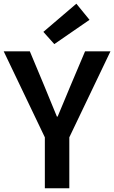

<svg xmlns="http://www.w3.org/2000/svg" viewBox="-25 -1016 616 1036"><path d="M217 0V-275L-5 -739H136L215 -550Q232 -509 248 -469.5Q264 -430 282 -387H286Q304 -430 320.5 -469.5Q337 -509 354 -550L434 -739H571L349 -275V0ZM268 -778 209 -844 387 -996 458 -909Z"/></svg>

Font: Noto Sans SC SemiBold
Style: Regular
Weight: 600
Designer: Ryoko NISHIZUKA 西塚涼子 (kana, bopomofo & ideographs); Paul D. Hunt (Latin, Greek & Cyrillic); Sandoll Communications 산돌커뮤니
Foundry: Adobe
Version: Version 2.004-H2;hotconv 1.0.118;makeotfexe 2.5.65603